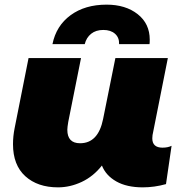

<svg xmlns="http://www.w3.org/2000/svg" viewBox="-20 -797 799 827"><path d="M719 -169 695 -4Q645 10 595 10Q526 10 481 -15.5Q436 -41 419 -84Q382 -37 332 -13.5Q282 10 230 10Q142 10 89 -38Q36 -86 36 -176Q36 -210 43 -245L103 -547H329L274 -272Q270 -248 270 -238Q270 -180 325 -180Q403 -180 424 -284L477 -547H703L637 -215Q636 -210 636 -201Q636 -161 680 -161Q703 -161 719 -169ZM439 -777Q521 -777 573 -736Q625 -695 625 -626Q625 -613 624 -607H493Q494 -635 475.5 -651.5Q457 -668 425 -668Q393 -668 372.5 -651.5Q352 -635 345 -607H206Q222 -686 284 -731.5Q346 -777 439 -777Z"/></svg>

Font: Montserrat Alternates Black
Style: Italic
Weight: 900
Italic angle: -11.3°
Designer: Julieta Ulanovsky
Foundry: Julieta Ulanovsky
Version: Version 7.200